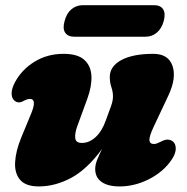

<svg xmlns="http://www.w3.org/2000/svg" viewBox="-20 -688 706 724"><path d="M630 -156Q642.5 -147.5 642.8 -128.5Q643 -109.5 628 -87Q597.5 -41 543 -13Q488.5 15 431 15Q387 15 363 -2Q339 -19 339 -51Q339 -67.5 346.8 -86.5Q354.5 -105.5 365 -126.5Q307.5 -48.5 247.5 -16.8Q187.5 15 126.5 15Q77 15 55.8 -10Q34.5 -35 37 -77Q39.5 -119 60 -169L98 -261Q120 -315 93 -315Q83.5 -315 68 -307Q49 -296 34 -309Q24 -317.5 23.8 -335.5Q23.5 -353.5 37 -379Q63 -426.5 111 -455.8Q159 -485 219.5 -485Q273 -485 298 -462.2Q323 -439.5 324.8 -401Q326.5 -362.5 309 -315L271 -211Q261.5 -184 263.8 -166.5Q266 -149 289 -149Q316.5 -149 340.5 -171Q364.5 -193 379 -234Q392.5 -270 399.2 -289.2Q406 -308.5 406 -324Q406 -342 400 -359.2Q394 -376.5 394 -398Q394 -438 437.5 -461.5Q481 -485 558 -485Q615 -485 630.5 -439.5Q646 -394 615 -328L559 -209Q542 -172.5 543.5 -158.8Q545 -145 560.5 -145Q567 -145 573.2 -147.8Q579.5 -150.5 589 -155Q602.5 -162 612.8 -161.5Q623 -161 630 -156ZM223.5 -608.5Q231 -638 249.5 -653.2Q268 -668.5 292.5 -668.5H560.5Q585 -668.5 595 -653.2Q605 -638 597.5 -609Q589.5 -580 571.2 -564.8Q553 -549.5 528.5 -549.5H260.5Q236 -549.5 225.8 -564.8Q215.5 -580 223.5 -608.5Z"/></svg>

Font: Fraunces 9pt SuperSoft Black
Style: Italic
Weight: 900
Italic angle: -16°
Version: Version 1.000;[0bf87f6ff]